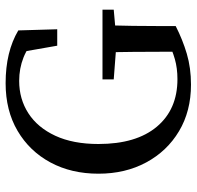

<svg xmlns="http://www.w3.org/2000/svg" viewBox="-28 -640 683 666"><g transform="rotate(-90 313.0 -307.5)"><path d="M352 14Q260 14 190.5 -27.5Q121 -69 82 -141.5Q43 -214 43 -307Q43 -401 82 -473.5Q121 -546 191.5 -587.5Q262 -629 357 -629Q466 -629 540 -585L544 -450H487L463 -587L521 -570V-517Q484 -552 446 -567Q408 -582 365 -582Q302 -582 252.5 -550Q203 -518 174.5 -456.5Q146 -395 146 -307Q146 -176 206 -104.5Q266 -33 371 -33Q409 -33 440.5 -42Q472 -51 510 -69L466 -25V-80Q466 -133 465.5 -186.5Q465 -240 464 -293H558Q555 -188 555 -80V-39Q508 -15 459 -0.5Q410 14 352 14ZM370 -254V-293H612V-254L511 -245H488Z"/></g></svg>

Font: Lisu Bosa Light
Style: Regular
Weight: 300
Designer: David Morse, Annie Olsen, Victor Gaultney, Frank Grießhammer (Latin)
Foundry: SIL International
Version: Version 2.000